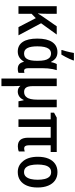

<svg xmlns="http://www.w3.org/2000/svg" viewBox="803 -1626 1062 2709"><g transform="rotate(90 1334.5 -271.0)"><path d="M66.9 0V-540H173.8V-393.1Q173.8 -363.3 172.6 -334Q171.4 -304.7 168.9 -275.9H171.9Q180.7 -291 187.5 -302.2Q194.3 -313.5 201.4 -324.2Q208.5 -335 217.3 -347.7L350.6 -540H466.8L307.6 -319.3L478 0H362.3L235.4 -244.6L173.8 -185.1V0Z M706.5 9.8Q618.2 9.8 571 -60.5Q523.9 -130.9 523.9 -266.1Q523.9 -403.8 573.5 -476.8Q623 -549.8 715.3 -549.8Q761.7 -549.8 794.7 -528.8Q827.6 -507.8 851.6 -460H856.4Q858.9 -474.6 863 -489.5Q867.2 -504.4 872.6 -517.8Q877.9 -531.2 883.3 -540.5H969.2Q961.4 -517.1 954.8 -484.1Q948.2 -451.2 944.8 -412.8Q941.4 -374.5 941.4 -335V-143.6Q941.4 -110.4 950.4 -95Q959.5 -79.6 978.5 -79.6Q994.1 -79.6 1007.3 -84.5V-1Q1002.9 1.5 993.9 4.2Q984.9 6.8 973.9 8.3Q962.9 9.8 952.6 9.8Q911.1 9.8 886.7 -10.5Q862.3 -30.8 852.1 -74.7H846.7Q821.8 -32.2 786.6 -11.2Q751.5 9.8 706.5 9.8ZM734.4 -79.1Q759.8 -79.1 779.1 -89.1Q798.3 -99.1 810.1 -119.1Q824.2 -141.1 830.8 -177Q837.4 -212.9 837.4 -259.3V-271Q837.4 -326.7 829.6 -365Q821.8 -403.3 805.2 -424.3Q793.5 -442.4 774.9 -450.9Q756.3 -459.5 733.4 -459.5Q693.4 -459.5 668.5 -427.7Q650.9 -404.8 642.1 -364.5Q633.3 -324.2 633.3 -267.1Q633.3 -174.8 656.2 -128.9Q668.5 -103.5 687.7 -91.3Q707 -79.1 734.4 -79.1ZM686 -605.5V-618.2Q693.8 -640.1 701.7 -668.9Q709.5 -697.8 716.1 -727.5Q722.7 -757.3 726.6 -782.2H831.5V-771.5Q823.2 -748.5 810.3 -720.7Q797.4 -692.9 782.2 -663.6Q767.1 -634.3 749.5 -605.5Z M1087.9 240.2V-540H1194.8V-201.7Q1194.8 -138.2 1214.4 -108.9Q1233.9 -79.6 1275.4 -79.6Q1325.7 -79.6 1350.6 -114.3Q1368.7 -135.3 1377.2 -174.3Q1385.7 -213.4 1385.7 -269.5V-540H1492.7V0H1408.7L1394.5 -72.3H1388.2Q1370.6 -31.2 1339.4 -10.7Q1308.1 9.8 1271 9.8Q1244.6 9.8 1225.6 0.7Q1206.5 -8.3 1191.4 -27.3H1190.9Q1192.9 0.5 1193.8 27.8Q1194.8 55.2 1194.8 83V240.2Z M2043.9 8.8Q1981.9 8.8 1952.1 -27.6Q1922.4 -64 1922.4 -139.6V-454.6H1770V0H1663.6V-454.6H1569.3V-502L1639.2 -540H2124V-454.6H2029.3V-146.5Q2029.3 -112.8 2040.3 -96.7Q2051.3 -80.6 2073.7 -80.6Q2083 -80.6 2094 -82.5Q2105 -84.5 2116.7 -88.4V-5.4Q2102.5 1.5 2084 5.1Q2065.4 8.8 2043.9 8.8Z M2407.2 9.8Q2362.3 9.8 2325.9 -6.6Q2289.6 -22.9 2263.7 -53.7Q2228 -89.4 2209.7 -145.5Q2191.4 -201.7 2191.4 -272.9Q2191.4 -360.4 2217.3 -422.4Q2243.2 -484.4 2291.5 -517.3Q2339.8 -550.3 2407.7 -550.3Q2476.1 -550.3 2524.4 -516.4Q2572.8 -482.4 2598.9 -419.7Q2625 -356.9 2625 -270Q2625 -182.1 2598.9 -119.6Q2572.8 -57.1 2524.2 -23.7Q2475.6 9.8 2407.2 9.8ZM2408.2 -78.6Q2447.8 -78.6 2471.4 -104.5Q2495.1 -130.4 2505.4 -174.1Q2515.6 -217.8 2515.6 -270.5Q2515.6 -325.7 2505.4 -368.7Q2495.1 -411.6 2471.7 -436.3Q2448.2 -460.9 2407.7 -460.9Q2367.2 -460.9 2343.8 -436Q2320.3 -411.1 2310.5 -367.9Q2300.8 -324.7 2300.8 -269.5Q2300.8 -216.3 2310.5 -173.1Q2320.3 -129.9 2343.8 -104.2Q2367.2 -78.6 2408.2 -78.6Z"/></g></svg>

Font: Open Sans
Style: Regular
Weight: 600
Width: 3
Foundry: Ascender Corporation
Version: Version 1.000